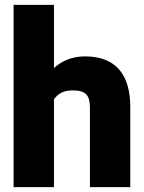

<svg xmlns="http://www.w3.org/2000/svg" viewBox="-20 -770 591 790"><path d="M36 0H202V-361C217 -383 239 -398 279 -398C333 -398 350 -379 350 -326V0H516V-330C516 -455 463 -538 330 -538C275 -538 234 -519 202 -490V-750H36Z"/></svg>

Font: Asimov Pro
Style: Ult
Weight: 900
Designer: Google
Version: Version 2.000980; 2014